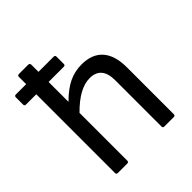

<svg xmlns="http://www.w3.org/2000/svg" viewBox="-193 -810 937 937"><g transform="rotate(-45 275.0 -341.5)"><path d="M85 0Q75.2 0 75.2 -9.8V-553.2H3.9Q-5.9 -553.2 -5.9 -563V-612.8Q-5.9 -623 3.9 -623H75.2V-672.9Q75.2 -683.1 85 -683.1H149.9Q154.3 -683.1 157.2 -680.2Q160.2 -677.2 160.2 -672.9V-623H265.1Q274.9 -623 274.9 -612.8V-563Q274.9 -553.2 265.1 -553.2H160.2V-416Q204.6 -460.4 245.6 -480.2Q286.6 -500 334 -500Q406.2 -500 443.6 -457.8Q481 -415.5 481 -333V-9.8Q481 0 471.2 0H405.8Q396 0 396 -9.8V-329.1Q396 -424.8 314.9 -424.8Q243.7 -424.8 160.2 -339.8V-9.8Q160.2 0 149.9 0Z"/></g></svg>

Font: Sofia Sans
Style: Regular
Weight: 400
Designer: Botio Nikoltchev, Ani Petrova
Foundry: lettersoup
Version: Version 4.100